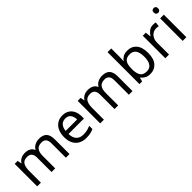

<svg xmlns="http://www.w3.org/2000/svg" viewBox="244 -1991 3231 3231"><g transform="rotate(-45 1860.0 -375.0)"><path d="M673 -546Q764 -546 809 -499.5Q854 -453 854 -349V0H767V-345Q767 -472 658 -472Q580 -472 546.5 -427Q513 -382 513 -296V0H426V-345Q426 -472 316 -472Q235 -472 204 -422Q173 -372 173 -278V0H85V-536H156L169 -463H174Q199 -505 241.5 -525.5Q284 -546 332 -546Q458 -546 496 -456H501Q528 -502 574.5 -524Q621 -546 673 -546Z M1227 -546Q1296 -546 1345.5 -516Q1395 -486 1421.5 -431.5Q1448 -377 1448 -304V-251H1081Q1083 -160 1127.5 -112.5Q1172 -65 1252 -65Q1303 -65 1342.5 -74.5Q1382 -84 1424 -102V-25Q1383 -7 1343 1.5Q1303 10 1248 10Q1172 10 1113.5 -21Q1055 -52 1022.5 -113.5Q990 -175 990 -264Q990 -352 1019.5 -415Q1049 -478 1102.5 -512Q1156 -546 1227 -546ZM1226 -474Q1163 -474 1126.5 -433.5Q1090 -393 1083 -321H1356Q1355 -389 1324 -431.5Q1293 -474 1226 -474Z M2172 -546Q2263 -546 2308 -499.5Q2353 -453 2353 -349V0H2266V-345Q2266 -472 2157 -472Q2079 -472 2045.5 -427Q2012 -382 2012 -296V0H1925V-345Q1925 -472 1815 -472Q1734 -472 1703 -422Q1672 -372 1672 -278V0H1584V-536H1655L1668 -463H1673Q1698 -505 1740.5 -525.5Q1783 -546 1831 -546Q1957 -546 1995 -456H2000Q2027 -502 2073.5 -524Q2120 -546 2172 -546Z M2607 -575Q2607 -541 2605.5 -511.5Q2604 -482 2602 -465H2607Q2630 -499 2670 -522Q2710 -545 2773 -545Q2873 -545 2933.5 -475.5Q2994 -406 2994 -268Q2994 -130 2933 -60Q2872 10 2773 10Q2710 10 2670 -13Q2630 -36 2607 -68H2600L2582 0H2519V-760H2607ZM2758 -472Q2673 -472 2640 -423Q2607 -374 2607 -271V-267Q2607 -168 2639.5 -115.5Q2672 -63 2760 -63Q2832 -63 2867.5 -116Q2903 -169 2903 -269Q2903 -472 2758 -472Z M3384 -546Q3399 -546 3416.5 -544.5Q3434 -543 3447 -540L3436 -459Q3423 -462 3407.5 -464Q3392 -466 3378 -466Q3337 -466 3301 -443.5Q3265 -421 3243.5 -380.5Q3222 -340 3222 -286V0H3134V-536H3206L3216 -438H3220Q3246 -482 3287 -514Q3328 -546 3384 -546Z M3592 -737Q3612 -737 3627.5 -723.5Q3643 -710 3643 -681Q3643 -653 3627.5 -639Q3612 -625 3592 -625Q3570 -625 3555 -639Q3540 -653 3540 -681Q3540 -710 3555 -723.5Q3570 -737 3592 -737ZM3635 -536V0H3547V-536Z"/></g></svg>

Font: Noto Sans Mongolian
Style: Regular
Weight: 400
Designer: Monotype Design Team
Foundry: Monotype Imaging Inc.
Version: Version 3.001; ttfautohint (v1.8.4.7-5d5b)